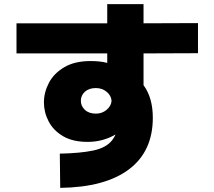

<svg xmlns="http://www.w3.org/2000/svg" viewBox="-20 -840 1040 931"><path d="M272 71 270 -95Q369 -97 431.5 -110Q494 -123 523 -159Q528 -166 532.5 -173Q537 -180 540 -188Q512 -171 477.5 -161.5Q443 -152 405 -152Q333 -152 286 -179.5Q239 -207 216 -251Q193 -295 193 -343Q193 -392 217 -438Q241 -484 291.5 -514Q342 -544 419 -544Q441 -544 461 -542Q481 -540 500 -535V-581Q390 -581 280 -581Q170 -581 60 -581V-727Q170 -727 280 -727Q390 -727 500 -727V-820H676V-727Q742 -727 808 -727.5Q874 -728 940 -728V-582Q874 -582 808 -581.5Q742 -581 676 -581V-427Q721 -366 721 -269Q721 -106 605.5 -19Q490 68 272 71ZM445 -289Q475 -289 497 -307.5Q519 -326 521 -351Q519 -377 497 -395Q475 -413 445 -413Q411 -413 391.5 -395Q372 -377 372 -351Q372 -326 391.5 -307.5Q411 -289 445 -289Z"/></svg>

Font: Murecho Black
Style: Regular
Weight: 900
Designer: Neil Summerour
Foundry: Positype
Version: Version 1.010; ttfautohint (v1.8.3)